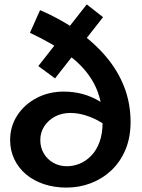

<svg xmlns="http://www.w3.org/2000/svg" viewBox="-20 -839 647 872"><path d="M282 13Q227 13 180 -2.5Q133 -18 98.5 -47Q64 -76 45 -116Q26 -156 26 -203Q26 -265 58.5 -315Q91 -365 146.5 -394Q202 -423 269 -423Q316 -423 357 -411.5Q398 -400 434 -378Q470 -356 501 -322L497 -233Q474 -262 440.5 -282.5Q407 -303 370.5 -314.5Q334 -326 300 -326Q261 -326 230.5 -310Q200 -294 181.5 -266Q163 -238 163 -203Q163 -169 179 -142Q195 -115 222.5 -99.5Q250 -84 284 -84Q313 -84 341.5 -95.5Q370 -107 394 -131.5Q418 -156 432 -194Q446 -232 446 -284Q446 -386 407.5 -458.5Q369 -531 295 -586Q221 -641 116 -690L162 -793Q255 -753 330.5 -700Q406 -647 460.5 -583Q515 -519 544 -444.5Q573 -370 573 -285Q573 -214 549.5 -158.5Q526 -103 485.5 -65Q445 -27 392.5 -7Q340 13 282 13ZM230 -483 154 -539 374 -819 448 -761Z"/></svg>

Font: BioRhyme ExtraBold
Style: Bold
Weight: 700
Version: Version 1.600;gftools[0.9.33]